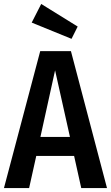

<svg xmlns="http://www.w3.org/2000/svg" viewBox="-22 -949 560 969"><path d="M370 -815 186 -929 138 -835 339 -753ZM388 0H518L336 -691H181L-2 0H125L161 -162H352ZM182 -258 256 -594 331 -258Z"/></svg>

Font: Fira Sans Condensed Medium
Style: Regular
Weight: 500
Width: 3
Designer: Carrois Corporate & Edenspiekermann AG
Foundry: Carrois Corporate GbR & Edenspiekermann AG
Version: Version 4.202;PS 004.202;hotconv 1.0.88;makeotf.lib2.5.64775